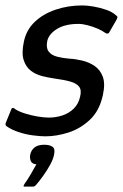

<svg xmlns="http://www.w3.org/2000/svg" viewBox="-30 -497 452 707"><path d="M11 -93Q13 -100 18 -99.5Q23 -99 26 -95Q40 -86 62.5 -79Q85 -72 108.5 -68Q132 -64 150 -64Q176 -64 200 -72Q224 -80 241.5 -97Q259 -114 265 -141Q271 -165 261.5 -177.5Q252 -190 229.5 -196.5Q207 -203 170 -208Q148 -211 124.5 -217Q101 -223 83 -237Q65 -251 57 -276.5Q49 -302 58 -344Q67 -387 98 -416.5Q129 -446 175 -461.5Q221 -477 273 -477Q290 -477 314 -473Q338 -469 361 -461Q384 -453 398 -440Q403 -436 402.5 -433.5Q402 -431 400 -426L373 -379Q369 -370 359 -375Q347 -384 329.5 -391.5Q312 -399 293 -404Q274 -409 259 -409Q210 -409 180 -390.5Q150 -372 144 -346Q139 -321 149 -307.5Q159 -294 179.5 -288.5Q200 -283 225 -281Q247 -280 272.5 -274Q298 -268 318.5 -254Q339 -240 348.5 -214.5Q358 -189 349 -148Q337 -90 301.5 -56.5Q266 -23 222 -9Q178 5 137 5Q119 5 91.5 1.5Q64 -2 37.5 -11Q11 -20 -7 -33Q-11 -38 -9 -44ZM169 73Q166 89 154.5 110Q143 131 128.5 151Q114 171 102 185Q97 190 93 190Q86 190 76.5 190Q67 190 59 190Q56 189 56.5 187.5Q57 186 61 179Q70 167 83 145Q96 123 104 108Q88 107 83.5 96Q79 85 81 74Q84 57 96.5 46.5Q109 36 133 36Q153 36 163.5 43.5Q174 51 169 73Z"/></svg>

Font: Glory Thin Medium
Style: Italic
Weight: 500
Italic angle: -12°
Version: Version 1.011